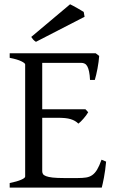

<svg xmlns="http://www.w3.org/2000/svg" viewBox="-20 -859 536 879"><path d="M465.8 -119.1Q461.9 -77.1 455.8 -45.7Q449.7 -14.2 445.8 0H24.4V-21Q57.6 -27.8 76.4 -35.9Q95.2 -43.9 95.2 -50.8V-564Q95.2 -569.8 77.4 -578.6Q59.6 -587.4 24.4 -594.2V-615.2H418L434.1 -603Q433.1 -590.3 431.2 -575.2Q429.2 -560.1 426.3 -544.9Q423.3 -529.8 420.2 -516.1Q417 -502.4 414.1 -493.2H392.1Q391.1 -515.6 387.9 -530.8Q384.8 -545.9 379.9 -554.9Q375 -564 367.9 -567.6Q360.8 -571.3 352.1 -571.3H173.3V-358.9H371.1L383.8 -345.2Q379.9 -338.4 374.3 -330.8Q368.7 -323.2 362.5 -316.2Q356.4 -309.1 350.3 -303Q344.2 -296.9 338.9 -293Q331.5 -300.3 323 -305.2Q314.5 -310.1 303.5 -313.5Q292.5 -316.9 277.6 -318.4Q262.7 -319.8 242.2 -319.8H173.3V-75.2Q173.3 -67.9 176.8 -62.3Q180.2 -56.6 190.9 -52.5Q201.7 -48.3 221.2 -46.1Q240.7 -43.9 272.9 -43.9H335.9Q358.4 -43.9 374.3 -46.4Q390.1 -48.8 402.3 -57.4Q414.6 -65.9 424.6 -82.5Q434.6 -99.1 444.8 -127.9ZM144.5 -667.5Q136.7 -672.4 131.8 -678Q127 -683.6 123 -689.9L300.8 -839.4Q306.2 -836.9 314.9 -832.3Q323.7 -827.6 333 -822.3Q342.3 -816.9 350.6 -812Q358.9 -807.1 363.3 -804.2L367.2 -782.2Z"/></svg>

Font: Akkhara
Style: Regular
Weight: 400
Designer: J. Victor Gaultney
Version: Version 1.00 June 13, 2006, initial release